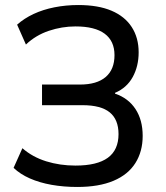

<svg xmlns="http://www.w3.org/2000/svg" viewBox="-20 -734 661 763"><path d="M287 9Q233 9 185 0.5Q137 -8 98.5 -25Q60 -42 34 -67L69 -145Q109 -110 163.5 -93Q218 -76 280 -76Q366 -76 408.5 -107Q451 -138 451 -201Q451 -259 416 -287.5Q381 -316 308 -316H147V-398H298Q365 -398 400 -428Q435 -458 435 -515Q435 -571 396 -600Q357 -629 280 -629Q226 -629 174 -611.5Q122 -594 83 -557L48 -636Q76 -661 113.5 -678.5Q151 -696 196.5 -705Q242 -714 291 -714Q370 -714 423 -691.5Q476 -669 503.5 -626.5Q531 -584 531 -526Q531 -471 507.5 -428Q484 -385 437 -365V-362Q490 -344 518.5 -300.5Q547 -257 547 -194Q547 -132 518 -86Q489 -40 431 -15.5Q373 9 287 9Z"/></svg>

Font: Nunito Sans 7pt SemiCondensed Medium
Style: Regular
Weight: 500
Width: 4
Designer: Vernon Adams
Foundry: Vernon Adams
Version: Version 3.101;gftools[0.9.27]